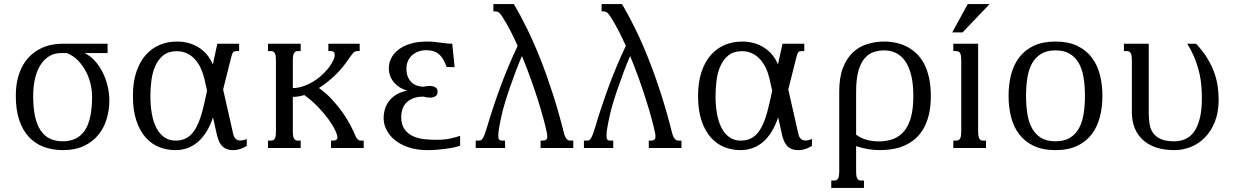

<svg xmlns="http://www.w3.org/2000/svg" viewBox="-20 -736 6141 955"><path d="M400.4 -472.2Q428.2 -459 450.9 -434.3Q473.6 -409.7 489.7 -377.9Q505.9 -346.2 514.9 -309.3Q523.9 -272.5 523.9 -235.4Q523.9 -189 510.7 -144.8Q497.6 -100.6 469.7 -65.9Q441.9 -31.2 397.9 -10.3Q354 10.7 292.5 10.7Q240.2 10.7 197 -5.6Q153.8 -22 123 -55.4Q92.3 -88.9 75.4 -139.6Q58.6 -190.4 58.6 -259.3Q58.6 -308.1 68.4 -346.2Q78.1 -384.3 95 -413.1Q111.8 -441.9 134.5 -462.2Q157.2 -482.4 182.6 -494.9Q208 -507.3 235.1 -512.9Q262.2 -518.6 288.1 -518.6H515.1V-472.2ZM438 -255.9Q438 -283.7 430.9 -316.2Q423.8 -348.6 408.4 -378.7Q393.1 -408.7 369.4 -433.8Q345.7 -459 312 -472.2H283.7Q252 -472.2 226.6 -457.5Q201.2 -442.9 182.9 -415.3Q164.6 -387.7 154.8 -348.1Q145 -308.6 145 -258.8Q145 -200.2 154.3 -157.5Q163.6 -114.7 182.1 -87.2Q200.7 -59.6 228.3 -46.4Q255.9 -33.2 292.5 -33.2Q365.2 -33.2 401.6 -86.9Q438 -140.6 438 -255.9Z M852.1 10.7Q811 10.7 772.9 -3.9Q734.9 -18.6 705.6 -51Q676.3 -83.5 658.7 -134.8Q641.1 -186 641.1 -259.3Q641.1 -326.7 658 -377.4Q674.8 -428.2 704.3 -461.9Q733.9 -495.6 773.7 -512.5Q813.5 -529.3 859.9 -529.3Q921.4 -529.3 968.5 -499.8Q1015.6 -470.2 1038.6 -415.5L1061 -518.6H1169.4V-481.9H1155.8Q1145.5 -481.9 1140.4 -476.8Q1135.3 -471.7 1131.3 -456.1L1089.8 -291L1139.6 -71.3Q1143.6 -52.7 1153.1 -44.9Q1162.6 -37.1 1175.3 -37.1Q1182.6 -37.1 1190.7 -39.1Q1198.7 -41 1207.5 -44.4V-10.3Q1191.9 -0.5 1175 5.1Q1158.2 10.7 1141.1 10.7Q1119.1 10.7 1104.7 4.2Q1090.3 -2.4 1080.8 -14.2Q1071.3 -25.9 1065.7 -42Q1060.1 -58.1 1056.2 -76.7L1039.6 -151.9Q1011.7 -70.8 964.4 -30Q917 10.7 852.1 10.7ZM858.9 -481.4Q817.9 -481.4 792.5 -460.9Q767.1 -440.4 752.7 -408.2Q738.3 -376 733.2 -336.7Q728 -297.4 728 -259.3Q728 -208.5 735.8 -167.2Q743.7 -126 759.5 -96.9Q775.4 -67.9 798.8 -52.2Q822.3 -36.6 853 -36.6Q880.9 -36.6 902.6 -46.9Q924.3 -57.1 941.4 -79.3Q958.5 -101.6 971.9 -137.5Q985.4 -173.3 996.6 -224.6L1009.8 -284.7L996.6 -343.8Q990.2 -371.6 978.8 -396.5Q967.3 -421.4 950.2 -440.4Q933.1 -459.5 910.2 -470.5Q887.2 -481.4 858.9 -481.4Z M1746.6 -63.5Q1750.5 -53.7 1754.6 -48.3Q1758.8 -43 1762.5 -40.3Q1766.1 -37.6 1769.5 -37.1Q1772.9 -36.6 1775.9 -36.6H1789.1V0H1626.5V-36.6H1635.7Q1658.2 -36.6 1658.2 -52.7Q1658.2 -64.9 1646.5 -89.4Q1634.8 -113.8 1613.3 -143.3Q1591.8 -172.9 1561.3 -204.6Q1530.8 -236.3 1493.7 -263.2Q1479 -258.8 1464.6 -256.3Q1450.2 -253.9 1436.5 -253.9V-85Q1436.5 -69.8 1438 -60.5Q1439.5 -51.3 1442.9 -45.9Q1446.3 -40.5 1450.9 -38.6Q1455.6 -36.6 1462.4 -36.6H1475.6V0H1313V-36.6H1326.7Q1333 -36.6 1337.9 -38.6Q1342.8 -40.5 1346.2 -45.9Q1349.6 -51.3 1351.1 -60.5Q1352.5 -69.8 1352.5 -85V-433.6Q1352.5 -448.7 1351.1 -458Q1349.6 -467.3 1346.2 -472.7Q1342.8 -478 1337.9 -480Q1333 -481.9 1326.7 -481.9H1313V-518.6H1475.6V-481.9H1462.4Q1455.6 -481.9 1450.9 -480Q1446.3 -478 1442.9 -472.7Q1439.5 -467.3 1438 -458Q1436.5 -448.7 1436.5 -433.6V-297.9Q1465.3 -297.9 1495.8 -309.6Q1526.4 -321.3 1554 -340.8Q1581.5 -360.4 1604 -386Q1626.5 -411.6 1639.2 -439.5Q1645 -452.6 1645 -462.4Q1645 -472.2 1640.4 -477.1Q1635.7 -481.9 1628.4 -481.9H1613.3V-518.6H1769V-481.9H1754.9Q1749.5 -481.9 1744.9 -479.2Q1740.2 -476.6 1734.9 -470.5Q1729.5 -464.4 1722.2 -454.1Q1714.8 -443.8 1704.6 -429.2Q1691.4 -410.2 1675.8 -392.1Q1660.2 -374 1642.3 -357.4Q1624.5 -340.8 1605.2 -325.7Q1585.9 -310.5 1566.4 -298.3Q1603 -272 1632.6 -240Q1662.1 -208 1684.6 -175.8Q1707 -143.6 1722.4 -114.3Q1737.8 -85 1746.6 -63.5Z M2099.1 -486.3Q2078.1 -486.3 2060.3 -479.5Q2042.5 -472.7 2029.3 -460.7Q2016.1 -448.7 2008.8 -431.9Q2001.5 -415 2001.5 -395.5Q2001.5 -368.7 2009.8 -351.1Q2018.1 -333.5 2030.8 -323.2Q2043.5 -313 2058.6 -308.8Q2073.7 -304.7 2086.9 -304.7Q2093.8 -306.2 2101.1 -307.4Q2108.4 -308.6 2116.2 -308.6Q2124 -308.6 2131.3 -307.1Q2138.7 -305.7 2144.3 -302.5Q2149.9 -299.3 2153.3 -293.9Q2156.7 -288.6 2156.7 -280.8Q2156.7 -263.7 2145.5 -257.1Q2134.3 -250.5 2118.7 -250.5Q2110.8 -250.5 2102.8 -251.7Q2094.7 -252.9 2086.9 -255.4Q2053.7 -255.4 2032.2 -245.8Q2010.7 -236.3 1998 -221.7Q1985.4 -207 1980.5 -189.2Q1975.6 -171.4 1975.6 -155.3Q1975.6 -115.7 1992.4 -92.8Q2009.3 -69.8 2034.9 -58.3Q2060.5 -46.9 2091.3 -43.7Q2122.1 -40.5 2150.4 -40.5Q2187 -40.5 2216.3 -46.4Q2245.6 -52.2 2268.6 -60.5V-11.2Q2256.8 -6.8 2238.5 -2.9Q2220.2 1 2198.5 3.9Q2176.8 6.8 2153.1 8.8Q2129.4 10.7 2106.9 10.7Q2054.7 10.7 2013.9 -2.7Q1973.1 -16.1 1945.3 -38.3Q1917.5 -60.5 1902.8 -89.4Q1888.2 -118.2 1888.2 -148.4Q1888.2 -170.4 1894.3 -191.9Q1900.4 -213.4 1914.3 -232.2Q1928.2 -251 1950.4 -264.9Q1972.7 -278.8 2005.4 -285.6Q1987.8 -290 1971.4 -299.6Q1955.1 -309.1 1942.1 -323.2Q1929.2 -337.4 1921.6 -356Q1914.1 -374.5 1914.1 -397Q1914.1 -423.3 1926.3 -447.3Q1938.5 -471.2 1962.4 -489.5Q1986.3 -507.8 2021.7 -518.6Q2057.1 -529.3 2103 -529.3Q2124 -529.3 2140.1 -527.6Q2156.2 -525.9 2170.7 -523.9Q2185.1 -522 2199 -520.3Q2212.9 -518.6 2229.5 -518.6L2241.2 -402.3H2202.1Q2193.8 -424.3 2184.6 -440.2Q2175.3 -456.1 2163.3 -466.3Q2151.4 -476.6 2135.7 -481.4Q2120.1 -486.3 2099.1 -486.3Z M2784.7 -75.7Q2788.1 -61.5 2792.7 -53.5Q2797.4 -45.4 2802 -41.7Q2806.6 -38.1 2811 -37.4Q2815.4 -36.6 2818.4 -36.6H2831.5V0H2668.9V-36.6H2678.2Q2690.9 -36.6 2696.5 -41Q2702.1 -45.4 2702.1 -56.6Q2702.1 -64.9 2700.2 -74.7Q2694.8 -102.1 2683.3 -144.5Q2671.9 -187 2655.8 -238Q2639.6 -289.1 2619.4 -345.5Q2599.1 -401.9 2576.2 -457.5Q2560.5 -421.9 2545.2 -381.1Q2529.8 -340.3 2516.1 -300.5Q2502.4 -260.7 2491.7 -225.3Q2481 -189.9 2475.6 -165Q2466.8 -125.5 2462.6 -100.8Q2458.5 -76.2 2458.5 -62Q2458.5 -46.4 2463.1 -41.5Q2467.8 -36.6 2477.1 -36.6H2492.2V0H2346.2V-36.6H2360.4Q2365.7 -36.6 2370.4 -37.8Q2375 -39.1 2379.6 -45.7Q2384.3 -52.2 2389.9 -66.2Q2395.5 -80.1 2402.8 -105Q2431.6 -202.1 2469.2 -304.4Q2506.8 -406.7 2554.7 -507.8Q2536.6 -548.3 2517.6 -585.2Q2498.5 -622.1 2478.5 -652.8Q2467.8 -669.4 2460.7 -674.3Q2453.6 -679.2 2447.3 -679.2H2434.1V-715.8H2535.6Q2568.4 -661.1 2602.3 -591.8Q2636.2 -522.5 2668.5 -440.9Q2700.7 -359.4 2730.2 -267.3Q2759.8 -175.3 2784.7 -75.7Z M3322.8 -75.7Q3326.2 -61.5 3330.8 -53.5Q3335.4 -45.4 3340.1 -41.7Q3344.7 -38.1 3349.1 -37.4Q3353.5 -36.6 3356.4 -36.6H3369.6V0H3207V-36.6H3216.3Q3229 -36.6 3234.6 -41Q3240.2 -45.4 3240.2 -56.6Q3240.2 -64.9 3238.3 -74.7Q3232.9 -102.1 3221.4 -144.5Q3210 -187 3193.8 -238Q3177.7 -289.1 3157.5 -345.5Q3137.2 -401.9 3114.3 -457.5Q3098.6 -421.9 3083.3 -381.1Q3067.9 -340.3 3054.2 -300.5Q3040.5 -260.7 3029.8 -225.3Q3019 -189.9 3013.7 -165Q3004.9 -125.5 3000.7 -100.8Q2996.6 -76.2 2996.6 -62Q2996.6 -46.4 3001.2 -41.5Q3005.9 -36.6 3015.1 -36.6H3030.3V0H2884.3V-36.6H2898.4Q2903.8 -36.6 2908.4 -37.8Q2913.1 -39.1 2917.7 -45.7Q2922.4 -52.2 2928 -66.2Q2933.6 -80.1 2940.9 -105Q2969.7 -202.1 3007.3 -304.4Q3044.9 -406.7 3092.8 -507.8Q3074.7 -548.3 3055.7 -585.2Q3036.6 -622.1 3016.6 -652.8Q3005.9 -669.4 2998.8 -674.3Q2991.7 -679.2 2985.4 -679.2H2972.2V-715.8H3073.7Q3106.4 -661.1 3140.4 -591.8Q3174.3 -522.5 3206.5 -440.9Q3238.8 -359.4 3268.3 -267.3Q3297.9 -175.3 3322.8 -75.7Z M3663.1 10.7Q3622.1 10.7 3584 -3.9Q3545.9 -18.6 3516.6 -51Q3487.3 -83.5 3469.7 -134.8Q3452.1 -186 3452.1 -259.3Q3452.1 -326.7 3469 -377.4Q3485.8 -428.2 3515.4 -461.9Q3544.9 -495.6 3584.7 -512.5Q3624.5 -529.3 3670.9 -529.3Q3732.4 -529.3 3779.5 -499.8Q3826.7 -470.2 3849.6 -415.5L3872.1 -518.6H3980.5V-481.9H3966.8Q3956.5 -481.9 3951.4 -476.8Q3946.3 -471.7 3942.4 -456.1L3900.9 -291L3950.7 -71.3Q3954.6 -52.7 3964.1 -44.9Q3973.6 -37.1 3986.3 -37.1Q3993.7 -37.1 4001.7 -39.1Q4009.8 -41 4018.6 -44.4V-10.3Q4002.9 -0.5 3986.1 5.1Q3969.2 10.7 3952.1 10.7Q3930.2 10.7 3915.8 4.2Q3901.4 -2.4 3891.8 -14.2Q3882.3 -25.9 3876.7 -42Q3871.1 -58.1 3867.2 -76.7L3850.6 -151.9Q3822.8 -70.8 3775.4 -30Q3728 10.7 3663.1 10.7ZM3669.9 -481.4Q3628.9 -481.4 3603.5 -460.9Q3578.1 -440.4 3563.7 -408.2Q3549.3 -376 3544.2 -336.7Q3539.1 -297.4 3539.1 -259.3Q3539.1 -208.5 3546.9 -167.2Q3554.7 -126 3570.6 -96.9Q3586.4 -67.9 3609.9 -52.2Q3633.3 -36.6 3664.1 -36.6Q3691.9 -36.6 3713.6 -46.9Q3735.4 -57.1 3752.4 -79.3Q3769.5 -101.6 3783 -137.5Q3796.4 -173.3 3807.6 -224.6L3820.8 -284.7L3807.6 -343.8Q3801.3 -371.6 3789.8 -396.5Q3778.3 -421.4 3761.2 -440.4Q3744.1 -459.5 3721.2 -470.5Q3698.2 -481.4 3669.9 -481.4Z M4238.3 -66.4Q4260.3 -49.3 4289.1 -41Q4317.9 -32.7 4351.6 -32.7Q4392.1 -32.7 4424.1 -45.2Q4456.1 -57.6 4478 -84.7Q4500 -111.8 4511.5 -154.5Q4522.9 -197.3 4522.9 -258.3Q4522.9 -319.8 4512 -363Q4501 -406.2 4481.4 -433.3Q4461.9 -460.4 4435.5 -472.9Q4409.2 -485.4 4378.4 -485.4Q4352.1 -485.4 4326.9 -477.5Q4301.8 -469.7 4282 -447.5Q4262.2 -425.3 4250.2 -385.3Q4238.3 -345.2 4238.3 -280.3ZM4238.3 113.8Q4238.3 128.9 4239.7 138.2Q4241.2 147.5 4244.6 152.8Q4248 158.2 4252.7 160.2Q4257.3 162.1 4264.2 162.1H4277.3V198.7H4114.7V162.1H4128.4Q4134.8 162.1 4139.6 160.2Q4144.5 158.2 4147.9 152.8Q4151.4 147.5 4152.8 138.2Q4154.3 128.9 4154.3 113.8V-280.3Q4154.3 -351.6 4173.1 -399.4Q4191.9 -447.3 4223.1 -476.1Q4254.4 -504.9 4294.7 -517.1Q4335 -529.3 4378.4 -529.3Q4407.2 -529.3 4435.5 -523.4Q4463.9 -517.6 4489.5 -504.6Q4515.1 -491.7 4537.4 -470.9Q4559.6 -450.2 4575.7 -420.2Q4591.8 -390.1 4600.8 -349.9Q4609.9 -309.6 4609.9 -258.3Q4609.9 -205.1 4599.9 -164.3Q4589.8 -123.5 4572 -93.8Q4554.2 -64 4530.3 -43.9Q4506.3 -23.9 4478.3 -11.7Q4450.2 0.5 4419.4 5.6Q4388.7 10.7 4357.4 10.7Q4325.7 10.7 4296.1 5.6Q4266.6 0.5 4238.3 -9.3Z M4845.2 -518.6V-85Q4845.2 -69.8 4846.7 -60.5Q4848.1 -51.3 4851.6 -45.9Q4855 -40.5 4859.6 -38.6Q4864.3 -36.6 4871.1 -36.6H4884.3V0H4721.7V-36.6H4735.4Q4741.7 -36.6 4746.6 -38.6Q4751.5 -40.5 4754.9 -45.9Q4758.3 -51.3 4759.8 -60.5Q4761.2 -69.8 4761.2 -85V-433.6Q4761.2 -448.7 4759.8 -458Q4758.3 -467.3 4754.9 -472.7Q4751.5 -478 4746.6 -480Q4741.7 -481.9 4735.4 -481.9H4721.7V-518.6ZM4793.5 -715.8H4902.3L4767.6 -574.7H4716.3Z M4996.6 -259.3Q4996.6 -315.4 5009 -364.5Q5021.5 -413.6 5049.3 -450.2Q5077.1 -486.8 5121.6 -508.1Q5166 -529.3 5230 -529.3Q5293.5 -529.3 5337.9 -508.1Q5382.3 -486.8 5410.2 -450.2Q5438 -413.6 5450.7 -364.5Q5463.4 -315.4 5463.4 -259.3Q5463.4 -203.1 5450.7 -154.1Q5438 -105 5410.2 -68.4Q5382.3 -31.7 5337.9 -10.5Q5293.5 10.7 5230 10.7Q5166 10.7 5121.6 -10.5Q5077.1 -31.7 5049.3 -68.4Q5021.5 -105 5009 -154.1Q4996.6 -203.1 4996.6 -259.3ZM5083.5 -259.3Q5083.5 -212.4 5089.8 -171.1Q5096.2 -129.9 5112.5 -99.4Q5128.9 -68.8 5157.2 -51Q5185.5 -33.2 5230 -33.2Q5274.4 -33.2 5302.7 -51Q5331.1 -68.8 5347.4 -99.4Q5363.8 -129.9 5370.1 -171.1Q5376.5 -212.4 5376.5 -259.3Q5376.5 -306.2 5370.1 -347.4Q5363.8 -388.7 5347.4 -419.2Q5331.1 -449.7 5302.5 -467.5Q5273.9 -485.4 5230 -485.4Q5186 -485.4 5157.5 -467.5Q5128.9 -449.7 5112.5 -419.2Q5096.2 -388.7 5089.8 -347.4Q5083.5 -306.2 5083.5 -259.3Z M5609.9 -433.6Q5609.9 -448.7 5608.4 -458Q5606.9 -467.3 5603.5 -472.7Q5600.1 -478 5595.2 -480Q5590.3 -481.9 5584 -481.9H5570.3V-518.6H5693.8V-173.3Q5693.8 -145.5 5697.8 -120.1Q5701.7 -94.7 5714.8 -75.4Q5728 -56.2 5753.2 -44.7Q5778.3 -33.2 5820.8 -33.2Q5849.1 -33.2 5874.3 -43.7Q5899.4 -54.2 5918 -79.1Q5936.5 -104 5947.3 -145.3Q5958 -186.5 5958 -247.6Q5958 -275.4 5955.8 -305.7Q5953.6 -335.9 5946.3 -369.6Q5939 -403.3 5924.6 -440.4Q5910.2 -477.5 5885.3 -518.6H5929.2Q5962.9 -482.4 5984.6 -447Q6006.3 -411.6 6019 -376.7Q6031.7 -341.8 6036.6 -307.6Q6041.5 -273.4 6041.5 -239.7Q6041.5 -177.7 6022.9 -130.9Q6004.4 -84 5973.6 -52.5Q5942.9 -21 5903.1 -5.1Q5863.3 10.7 5820.8 10.7Q5772 10.7 5732.9 -1.7Q5693.8 -14.2 5666.5 -38.3Q5639.2 -62.5 5624.5 -97.4Q5609.9 -132.3 5609.9 -177.2Z"/></svg>

Font: Arian AMU Serif
Style: Regular
Weight: 400
Designer: Ruben Hakobyan (Tarumian)
Foundry: Ruben Hakobyan (Tarumian)
Version: Version 1.002